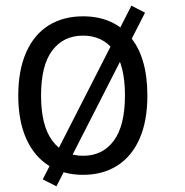

<svg xmlns="http://www.w3.org/2000/svg" viewBox="-20 -609 654 679"><path d="M44.6 -271Q44.6 -360.8 72.7 -424.1Q100.8 -487.3 152.3 -519.3Q203.9 -551.3 273.6 -551.3Q379.8 -551.3 440.5 -479Q501.2 -406.7 501.2 -271Q501.2 -181.2 473.6 -118.4Q445.9 -55.7 394.6 -23.2Q343.3 9.3 273.6 9.3Q204.5 9.3 152.6 -23.2Q100.8 -55.7 72.7 -118.7Q44.6 -181.8 44.6 -271ZM421.9 -271.4Q421.9 -378.1 382.6 -430.5Q343.3 -483 273.6 -483Q204.5 -483 164.9 -430.5Q125.2 -378.1 125.2 -271.4Q125.2 -164.9 164.9 -111.5Q204.5 -58.1 273.9 -58.1Q343 -58.1 382.4 -111.4Q421.9 -164.7 421.9 -271.4ZM131.2 25.4 444.8 -589 492.9 -564.1 179.6 49.9Z"/></svg>

Font: Min Sans VF VF
Style: Regular
Weight: 400
Designer: Jinseong-Kim, NotoSansCJK, Nunito
Foundry: Jinseong-Kim
Version: Version 1.420;Glyphs 3.1.2 (3151)